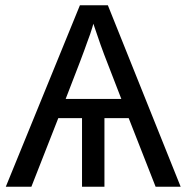

<svg xmlns="http://www.w3.org/2000/svg" viewBox="-20 -708 708 728"><path d="M291 0V-260H201L99 0H2L283 -688H389L665 0H570L468 -260H376V0ZM348 -577 334 -618 330 -604Q323 -580 311 -549Q295 -502 229 -333H440L375 -501Q361 -538 348 -577Z"/></svg>

Font: Libra Sans
Style: Regular
Weight: 400
Foundry: Context Ltd
Version: Version 1.002